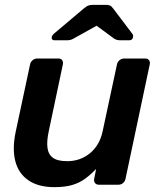

<svg xmlns="http://www.w3.org/2000/svg" viewBox="-20 -761 661 791"><path d="M204 10Q139 10 98 -17.5Q57 -45 43.5 -95.5Q30 -146 44 -215L104 -496Q106 -506 114.5 -513Q123 -520 133 -520H221Q231 -520 236 -513Q241 -506 239 -496L181 -221Q172 -180 175.5 -152.5Q179 -125 198 -111Q217 -97 257 -97Q311 -97 351 -130Q391 -163 403 -221L462 -496Q464 -506 472.5 -513Q481 -520 491 -520H578Q589 -520 594 -513Q599 -506 597 -496L497 -24Q495 -14 487 -7Q479 0 468 0H387Q377 0 371.5 -7Q366 -14 368 -24L376 -65Q354 -42 331 -25Q308 -8 278 1Q248 10 204 10ZM205 -595Q192 -595 193 -607Q194 -615 202 -622L324 -725Q337 -736 345 -738.5Q353 -741 362 -741H416Q426 -741 432.5 -738.5Q439 -736 447 -725L525 -622Q530 -616 528 -608Q526 -595 512 -595H476Q469 -595 462.5 -596.5Q456 -598 450 -602L378 -655L283 -602Q276 -598 269.5 -596.5Q263 -595 255 -595Z"/></svg>

Font: Rubik Light Medium
Style: Italic
Weight: 500
Italic angle: -12°
Version: Version 2.104